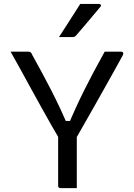

<svg xmlns="http://www.w3.org/2000/svg" viewBox="-20 -965 690 985"><path d="M374 0Q360.1 0 345.9 0Q331.8 0 317.8 0Q303.8 0 289.3 0Q286.3 0 283.8 -1.5Q281.3 -3 279.8 -5.3Q278.3 -7.6 278.3 -11Q278.3 -85.1 278.3 -161.4Q278.3 -237.6 278.3 -311.7H374Q374 -278.4 374 -242.1Q374 -205.9 374 -169.8Q374 -133.8 374 -100Q374 -74.4 374 -49.4Q374 -24.4 374 0ZM34.3 -700Q57.3 -700 79.9 -700Q102.5 -700 123 -700Q129.9 -700 133.5 -698.6Q137.1 -697.2 140 -693.6Q142.8 -690.1 145 -684.2Q171.3 -636.5 195.9 -591.1Q220.6 -545.7 243.8 -500.2Q267 -454.7 289.1 -407.5Q311.1 -360.2 332.3 -309.8L302 -344.5H359.9L323.6 -308Q347.3 -364.1 368.9 -411.6Q390.6 -459.1 412.9 -503.8Q435.3 -548.6 460.6 -596.2Q486 -643.7 517.1 -700Q539.8 -700 561.1 -700Q582.5 -700 602.1 -700Q608.4 -700 611.3 -695.2Q614.2 -690.3 610.1 -681.6Q588 -641.1 563.7 -597.7Q539.4 -554.4 514.5 -509.8Q489.5 -465.2 464.1 -420.2Q438.6 -375.3 413.7 -331.6Q388.8 -287.9 365.4 -247.1Q338.3 -247.1 322.4 -247.3Q306.6 -247.5 298.7 -248.2Q290.9 -249 287.8 -250.8Q284.7 -252.6 282.8 -255.3Q267.6 -280 245.6 -319.1Q223.6 -358.2 197.1 -405.5Q170.6 -452.9 142.4 -504.3Q114.3 -555.7 86.7 -606.1Q59.1 -656.4 34.3 -700ZM391.6 -944.7Q416 -944.7 429.8 -944.7Q443.6 -944.7 455.9 -944.7Q468.3 -944.7 488.6 -944.7Q494.6 -944.7 497.2 -939.9Q499.8 -935.1 495.2 -930.1Q476.8 -908.5 463.2 -892.2Q449.6 -875.9 437 -861Q424.5 -846.1 408.8 -827.7Q393.2 -809.4 369.7 -782.2Q367.7 -779.6 363.4 -777.3Q359.1 -775 353.1 -775Q336.1 -775 324.8 -775Q313.5 -775 303.9 -775Q294.2 -775 282.8 -775Q302.6 -805.4 319.7 -832.3Q336.9 -859.2 354.6 -886.7Q372.3 -914.1 391.6 -944.7Z"/></svg>

Font: Recursive Sans Linear Light
Style: Regular
Weight: 300
Version: Version 1.085